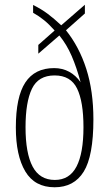

<svg xmlns="http://www.w3.org/2000/svg" viewBox="-20 -782 461 812"><path d="M211 10Q127 10 87 -57Q47 -124 47 -243Q47 -372 87 -433Q127 -494 209 -494Q244 -494 272.5 -478.5Q301 -463 321 -434Q304 -497 283 -545.5Q262 -594 231 -632L142 -555V-592L211 -653Q188 -679 166.5 -696.5Q145 -714 120 -728V-761Q156 -743 182.5 -723Q209 -703 239 -675L339 -762V-725L259 -654Q315 -584 345 -490.5Q375 -397 375 -277Q375 -122 334 -56Q293 10 211 10ZM212 -21Q274 -21 303.5 -77.5Q333 -134 333 -244Q333 -352 306 -407.5Q279 -463 211 -463Q142 -463 115 -406.5Q88 -350 88 -244Q88 -134 118 -77.5Q148 -21 212 -21Z"/></svg>

Font: Noto Serif Bengali ExtraCondensed ExtraLight
Style: Regular
Weight: 200
Width: 2
Designer: Juan Bruce, Universal Thirst, Indian Type Foundry and the Monotype Design Team.
Foundry: Monotype Imaging Inc.
Version: Version 2.003; ttfautohint (v1.8.4.7-5d5b)